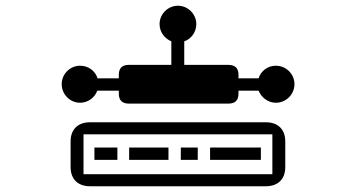

<svg xmlns="http://www.w3.org/2000/svg" viewBox="-20 -634 1240 669"><path d="M271 -27V-166H929V-27ZM389 -77V-120H309V-77ZM567 -77V-120H430V-77ZM906 15C949 15 974 -10 974 -52V-141C974 -183 949 -208 906 -208H294C251 -208 226 -183 226 -141V-52C226 -10 251 15 294 15ZM669 -77V-120H610V-77ZM889 -77V-120H712V-77ZM195 -341C195 -305 224 -276 259 -276C287 -276 310 -294 319 -318H394V-308C394 -285 405 -273 429 -273H776C800 -273 811 -285 811 -308V-318H881C891 -294 914 -276 941 -276C977 -276 1006 -305 1006 -341C1006 -376 977 -405 941 -405C913 -405 889 -387 881 -361H811V-373C811 -396 800 -408 775 -408H622V-490C646 -498 664 -522 664 -550C664 -585 635 -614 600 -614C565 -614 536 -585 536 -550C536 -523 553 -500 577 -490V-408H429C405 -408 394 -396 394 -373V-361H320C312 -387 288 -405 259 -405C224 -405 195 -376 195 -341Z"/></svg>

Font: CryptoKit 1.4
Style: Regular
Weight: 400
Monospace: yes
Designer: Oceane Juvin
Foundry: http://www.head-geneve.ch
Version: Version 1.000